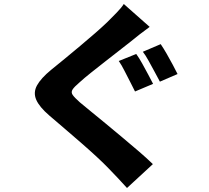

<svg xmlns="http://www.w3.org/2000/svg" viewBox="-20 -850 1040 957"><path d="M659 -581Q673 -562 688.5 -534Q704 -506 719 -478Q734 -450 743 -432L653 -394Q643 -415 628.5 -442.5Q614 -470 600 -498Q586 -526 572 -546ZM781 -630Q794 -611 810.5 -582.5Q827 -554 841.5 -526.5Q856 -499 865 -481L777 -443Q766 -464 751 -491.5Q736 -519 721 -546.5Q706 -574 692 -592ZM726 -716Q700 -697 676 -678.5Q652 -660 633 -644Q609 -625 575.5 -599Q542 -573 505 -544Q468 -515 434 -488Q400 -461 376 -439Q350 -417 341.5 -403.5Q333 -390 342.5 -376.5Q352 -363 378 -340Q399 -322 432.5 -295Q466 -268 507 -234Q548 -200 590.5 -164.5Q633 -129 672 -95.5Q711 -62 742 -32L613 87Q591 62 567 37Q543 12 521 -11Q499 -34 463.5 -67Q428 -100 386 -136.5Q344 -173 302 -209Q260 -245 226 -274Q176 -317 160.5 -353Q145 -389 164.5 -424.5Q184 -460 235 -502Q265 -526 302.5 -557Q340 -588 379.5 -621Q419 -654 454.5 -685Q490 -716 515 -740Q538 -763 561.5 -787Q585 -811 597 -830Z"/></svg>

Font: Noto Sans JP Thin ExtraBold
Style: Regular
Weight: 800
Version: Version 2.004-H2;hotconv 1.0.118;makeotfexe 2.5.65603